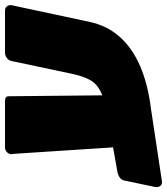

<svg xmlns="http://www.w3.org/2000/svg" viewBox="4 -641 668 768"><g transform="rotate(-90 338.0 -257.0)"><path d="M-5 57Q-16 58 -22 49.5Q-28 41 -26 30L0 -94Q2 -105 12 -112Q22 -119 33 -121L269 -163Q325 -173 356 -188.5Q387 -204 402 -231Q417 -258 426 -300L478 -545Q480 -556 490 -563.5Q500 -571 511 -571H680Q691 -571 697 -563Q703 -555 701 -544L635 -235Q620 -163 574.5 -112Q529 -61 456.5 -30Q384 1 286 13ZM140 -24 107 -531Q106 -539 105.5 -543Q105 -547 106 -551Q108 -559 115.5 -565Q123 -571 131 -571H318Q337 -571 337 -556L342 -47Z"/></g></svg>

Font: Rubik Black
Style: Italic
Weight: 900
Italic angle: -12°
Designer: Hubert and Fischer
Foundry: Hubert and Fischer
Version: Version 2.300;gftools[0.9.30]